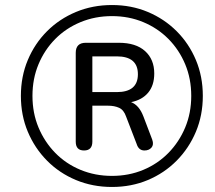

<svg xmlns="http://www.w3.org/2000/svg" viewBox="-20 -734 855 763"><path d="M425 9Q348 9 282 -18.5Q216 -46 167 -95.5Q118 -145 90.5 -210.5Q63 -276 63 -353Q63 -430 90.5 -495.5Q118 -561 167 -610Q216 -659 282 -686.5Q348 -714 425 -714Q502 -714 567.5 -686.5Q633 -659 682 -610Q731 -561 758.5 -495.5Q786 -430 786 -353Q786 -276 758.5 -210.5Q731 -145 682 -95.5Q633 -46 567.5 -18.5Q502 9 425 9ZM425 -35Q492 -35 549.5 -59Q607 -83 649.5 -126.5Q692 -170 716 -227.5Q740 -285 740 -353Q740 -421 716 -478.5Q692 -536 649.5 -579Q607 -622 549.5 -646Q492 -670 425 -670Q358 -670 300 -646Q242 -622 199.5 -579Q157 -536 133 -478.5Q109 -421 109 -353Q109 -285 133 -227.5Q157 -170 199.5 -126.5Q242 -83 300 -59Q358 -35 425 -35ZM314 -136Q281 -136 281 -171V-524Q281 -564 321 -564H452Q520 -564 556.5 -531Q593 -498 593 -442Q593 -395 569 -366Q545 -337 501 -328Q533 -316 550 -271L585 -179Q592 -159 582 -147.5Q572 -136 554 -136Q531 -136 523 -162L481 -271Q472 -297 453.5 -305.5Q435 -314 409 -314H347V-171Q347 -136 314 -136ZM347 -368H444Q528 -368 528 -439Q528 -510 444 -510H347Z"/></svg>

Font: Nunito
Style: Italic
Weight: 400
Italic angle: -9°
Designer: Vernon Adams
Foundry: Vernon Adams
Version: Version 3.601; ttfautohint (v1.8.2.53-6de2)